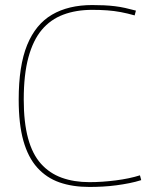

<svg xmlns="http://www.w3.org/2000/svg" viewBox="-20 -730 610 760"><path d="M54 -336Q54 -470 87.5 -552Q121 -634 186 -672Q251 -710 345 -710Q369 -710 391.5 -709Q414 -708 434.5 -705.5Q455 -703 475.5 -698.5Q496 -694 518 -688L513 -669Q485 -677 458.5 -682Q432 -687 404.5 -689Q377 -691 345 -691Q281 -691 230.5 -672Q180 -653 145.5 -612Q111 -571 92.5 -503Q74 -435 74 -336Q74 -246 91 -183Q108 -120 142 -82Q176 -44 224.5 -26.5Q273 -9 334 -9Q384 -9 438.5 -16Q493 -23 534 -36L539 -17Q517 -10 492 -5Q467 0 440.5 3.5Q414 7 387 8.5Q360 10 334 10Q267 10 215.5 -8Q164 -26 127.5 -66.5Q91 -107 72.5 -173Q54 -239 54 -336Z"/></svg>

Font: Georama ExtraCondensed Thin Thin
Style: Regular
Weight: 250
Version: Version 1.001